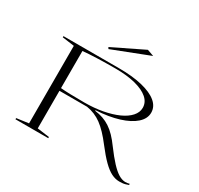

<svg xmlns="http://www.w3.org/2000/svg" viewBox="-192 -1166 1465 1416"><g transform="rotate(30 541.0 -458.5)"><path d="M983 15Q949 15 915 -2Q881 -19 841.5 -58Q802 -97 752 -162Q686 -249 629 -291Q572 -333 502 -344H267V-24L370 -10V0H91V-10L193 -24V-684L91 -698V-708H562Q678 -708 761.5 -688Q845 -668 889.5 -631Q934 -594 934 -542Q934 -491 888.5 -450.5Q843 -410 761 -384.5Q679 -359 569 -353V-348Q607 -343 638.5 -332Q670 -321 699 -302Q728 -283 755.5 -254.5Q783 -226 812 -186Q861 -120 898 -80.5Q935 -41 964.5 -23Q994 -5 1022 -4Q1040 -4 1059 -9V1Q1046 6 1033 9.5Q1020 13 1007 14Q994 15 983 15ZM468 -361Q552 -361 623.5 -374.5Q695 -388 748.5 -412Q802 -436 832 -469.5Q862 -503 862 -542Q862 -589 823.5 -622.5Q785 -656 713.5 -674.5Q642 -693 543 -693Q457 -693 388 -690.5Q319 -688 267 -683V-367Q297 -364 347.5 -362.5Q398 -361 468 -361ZM426 -791 418 -804 681 -932 737 -912Z"/></g></svg>

Font: Kalnia Expanded ExtraLight
Style: Regular
Weight: 250
Width: 7
Designer: Frida Medrano
Foundry: Frida Medrano
Version: Version 1.105